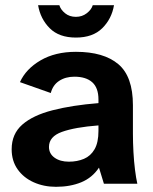

<svg xmlns="http://www.w3.org/2000/svg" viewBox="-20 -709 592 741"><path d="M196 12Q149 12 110 -5.5Q71 -23 48 -55.5Q25 -88 25 -133Q25 -192 66 -228Q107 -264 183 -283.5Q259 -303 360 -311V-325Q360 -370 336 -391.5Q312 -413 267 -413Q233 -413 208.5 -397Q184 -381 176 -350L57 -392Q80 -443 136.5 -476Q193 -509 273 -509Q380 -509 436.5 -461.5Q493 -414 493 -303V-193Q493 -159 495 -122.5Q497 -86 501 -54Q505 -22 510 0H381L362 -62Q336 -23 293.5 -5.5Q251 12 196 12ZM246 -85Q278 -85 304 -96Q330 -107 345 -133Q360 -159 360 -204V-225Q269 -218 219 -200Q169 -182 169 -142Q169 -116 190.5 -100.5Q212 -85 246 -85ZM273 -564Q208 -564 172 -600Q136 -636 127 -689H209Q214 -672 231 -658Q248 -644 273 -644Q297 -644 315 -658Q333 -672 338 -689H420Q411 -636 374.5 -600Q338 -564 273 -564Z"/></svg>

Font: Atkinson Hyperlegible Next
Style: Bold
Weight: 700
Designer: Elliott Scott, Megan Eiswerth, Linus Boman, Theodore Petrosky, Letters from Sweden
Foundry: Applied Design Works, Letters from Sweden
Version: Version 2.001